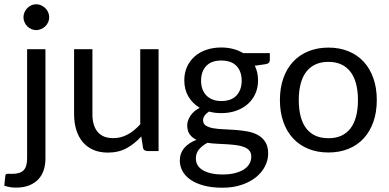

<svg xmlns="http://www.w3.org/2000/svg" viewBox="-47 -708 1823 900"><path d="M0 0ZM166 -477.5V34.7Q166 63.5 158.2 88.4Q150.4 113.3 133.5 131.6Q116.7 149.9 90.6 160.6Q64.5 171.4 27.8 171.4Q12.2 171.4 -0.7 169.2Q-13.7 167 -26.9 162.1L-22 116.2Q-21.5 111.8 -19.8 109.6Q-18.1 107.4 -14.4 106.9Q-10.7 106.4 -4.6 106.7Q1.5 106.9 10.7 106.9Q47.9 106.9 64 89.8Q80.1 72.8 80.1 34.7V-477.5ZM183.6 -627Q183.6 -614.7 178.7 -603.8Q173.8 -592.8 165.3 -584.7Q156.7 -576.7 145.8 -571.8Q134.8 -566.9 122.6 -566.9Q110.4 -566.9 99.6 -571.8Q88.9 -576.7 80.8 -584.7Q72.8 -592.8 67.9 -603.8Q63 -614.7 63 -627Q63 -639.6 67.9 -650.6Q72.8 -661.6 80.8 -669.9Q88.9 -678.2 99.6 -683.1Q110.4 -688 122.6 -688Q134.8 -688 145.8 -683.1Q156.7 -678.2 165.3 -669.9Q173.8 -661.6 178.7 -650.6Q183.6 -639.6 183.6 -627Z M386.2 -477.5V-173.3Q386.2 -119.6 410.4 -90.1Q434.6 -60.5 483.9 -60.5Q520.5 -60.5 552 -77.9Q583.5 -95.2 610.4 -125.5V-477.5H696.3V0H644.5Q635.7 0 629.9 -4.2Q624 -8.3 623 -17.6L615.2 -68.4Q584.5 -34.2 546.6 -13.4Q508.8 7.3 459 7.3Q419.9 7.3 390.4 -5.6Q360.8 -18.6 340.8 -42.2Q320.8 -65.9 310.5 -99.4Q300.3 -132.8 300.3 -173.3V-477.5Z M990.2 -485.4Q1020 -485.4 1045.9 -478.5Q1071.8 -471.7 1092.8 -459H1217.8V-427.2Q1217.8 -410.2 1198.2 -407.2L1147.5 -399.9Q1162.6 -368.7 1162.6 -331.5Q1162.6 -296.4 1149.7 -268.1Q1136.7 -239.7 1113.8 -219.7Q1090.8 -199.7 1059.3 -188.7Q1027.8 -177.7 990.2 -177.7Q959 -177.7 932.6 -185.1Q918.5 -175.8 911.6 -165.3Q904.8 -154.8 904.8 -144.5Q904.8 -127.4 918 -119.1Q931.2 -110.8 952.6 -106.9Q974.1 -103 1001.5 -102.1Q1028.8 -101.1 1057.4 -98.9Q1085.9 -96.7 1113.3 -91.8Q1140.6 -86.9 1162.1 -75Q1183.6 -63 1196.8 -42.2Q1210 -21.5 1210 11.7Q1210 42.5 1195.3 71.3Q1180.7 100.1 1153.1 122.6Q1125.5 145 1085.7 158.4Q1045.9 171.9 995.6 171.9Q945.3 171.9 907.7 161.6Q870.1 151.4 845.2 133.8Q820.3 116.2 808.1 93.3Q795.9 70.3 795.9 45.4Q795.9 10.3 816.7 -14.2Q837.4 -38.6 874 -52.7Q854 -62 842.3 -78.1Q830.6 -94.2 830.6 -121.1Q830.6 -141.6 845.2 -164.6Q859.9 -187.5 889.2 -202.6Q855.5 -222.7 836.2 -255.4Q816.9 -288.1 816.9 -331.5Q816.9 -366.7 829.8 -395Q842.8 -423.3 865.7 -443.6Q888.7 -463.9 920.4 -474.6Q952.1 -485.4 990.2 -485.4ZM1130.9 25.9Q1130.9 8.8 1121.8 -2Q1112.8 -12.7 1097.2 -18.8Q1081.5 -24.9 1061 -27.6Q1040.5 -30.3 1017.6 -31.7Q994.6 -33.2 970.9 -34.2Q947.3 -35.2 925.3 -38.6Q901.4 -25.9 886.2 -8.1Q871.1 9.8 871.1 34.7Q871.1 50.8 878.4 64.5Q885.7 78.1 901.1 88.1Q916.5 98.1 940.4 104Q964.4 109.9 997.1 109.9Q1029.3 109.9 1054.2 103.5Q1079.1 97.2 1096.2 86.2Q1113.3 75.2 1122.1 59.8Q1130.9 44.4 1130.9 25.9ZM990.2 -234.4Q1037.6 -234.4 1061.8 -260.7Q1085.9 -287.1 1085.9 -329.6Q1085.9 -373 1061.8 -398.7Q1037.6 -424.3 990.2 -424.3Q943.8 -424.3 919.7 -398.7Q895.5 -373 895.5 -329.6Q895.5 -308.6 901.6 -291.3Q907.7 -273.9 919.7 -261.2Q931.6 -248.5 949.5 -241.5Q967.3 -234.4 990.2 -234.4Z M1492.7 -484.9Q1544.9 -484.9 1586.9 -467.5Q1628.9 -450.2 1658.2 -418.2Q1687.5 -386.2 1703.4 -340.8Q1719.2 -295.4 1719.2 -239.3Q1719.2 -182.6 1703.4 -137.2Q1687.5 -91.8 1658.2 -59.8Q1628.9 -27.8 1586.9 -10.5Q1544.9 6.8 1492.7 6.8Q1440.4 6.8 1398.2 -10.5Q1356 -27.8 1326.4 -59.8Q1296.9 -91.8 1281 -137.2Q1265.1 -182.6 1265.1 -239.3Q1265.1 -295.4 1281 -340.8Q1296.9 -386.2 1326.4 -418.2Q1356 -450.2 1398.2 -467.5Q1440.4 -484.9 1492.7 -484.9ZM1492.7 -60.1Q1527.3 -60.1 1553.2 -72Q1579.1 -84 1596.4 -106.9Q1613.8 -129.9 1622.3 -163.1Q1630.9 -196.3 1630.9 -238.8Q1630.9 -281.2 1622.3 -314.5Q1613.8 -347.7 1596.4 -370.6Q1579.1 -393.6 1553.2 -405.8Q1527.3 -418 1492.7 -418Q1457.5 -418 1431.4 -405.8Q1405.3 -393.6 1387.9 -370.6Q1370.6 -347.7 1362.1 -314.5Q1353.5 -281.2 1353.5 -238.8Q1353.5 -196.3 1362.1 -163.1Q1370.6 -129.9 1387.9 -106.9Q1405.3 -84 1431.4 -72Q1457.5 -60.1 1492.7 -60.1Z"/></svg>

Font: Carlito
Style: Regular
Weight: 400
Designer: Lukasz Dziedzic
Foundry: tyPoland Lukasz Dziedzic
Version: Version 1.103; Beta1; all basic design good, some composites